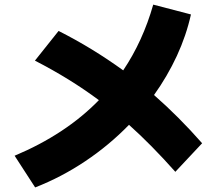

<svg xmlns="http://www.w3.org/2000/svg" viewBox="-20 -779 978 840"><path d="M412.6 -340.8Q286.1 -435.1 132.8 -513.7L236.3 -643.6Q382.8 -569.8 519 -471.2Q605 -599.1 650.4 -758.8L815.4 -715.8Q794.9 -623.5 753.7 -534.4Q712.4 -445.3 653.8 -363.3Q761.7 -269 864.3 -152.3L747.1 -27.3Q642.1 -145.5 544.4 -232.9Q458 -144 353.5 -74Q249 -3.9 133.8 41L43.9 -97.7Q267.1 -191.4 412.6 -340.8Z"/></svg>

Font: Pretendard JP Black
Style: Regular
Weight: 900
Designer: Base glyphs from Inter by Rasmus Andersson; Hangeul glyphs from Noto Sans CJK(Source Han Sans) by Jang Soo-young and Kan
Foundry: Kil Hyung-jin
Version: Version 1.309